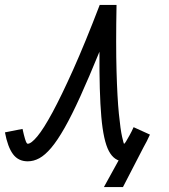

<svg xmlns="http://www.w3.org/2000/svg" viewBox="-63 -638 683 776"><path d="M357 118 422 0 527 -62 434 118ZM477 -124 543 -94Q517 -36 494.5 -11Q472 14 438 14Q399 14 377 -27.5Q355 -69 346.5 -166Q338 -263 339 -429Q296 -324 261.5 -248Q227 -172 198 -121Q169 -70 144 -40.5Q119 -11 96 1.5Q73 14 49 14Q11 14 -10.5 -15Q-32 -44 -43 -103L28 -117Q34 -90 38 -77Q42 -64 44.5 -60.5Q47 -57 49 -57Q63 -57 88 -87Q113 -117 149 -183.5Q185 -250 233 -357Q281 -464 340 -618H408Q405 -459 408 -351Q411 -243 417.5 -178Q424 -113 430.5 -85Q437 -57 438 -57Q441 -57 446.5 -66.5Q452 -76 460.5 -91Q469 -106 477 -124Z"/></svg>

Font: Victor Mono
Style: Italic
Weight: 400
Italic angle: -12°
Monospace: yes
Designer: Rune Bjørnerås
Version: Version 1.561;gftools[0.9.30]